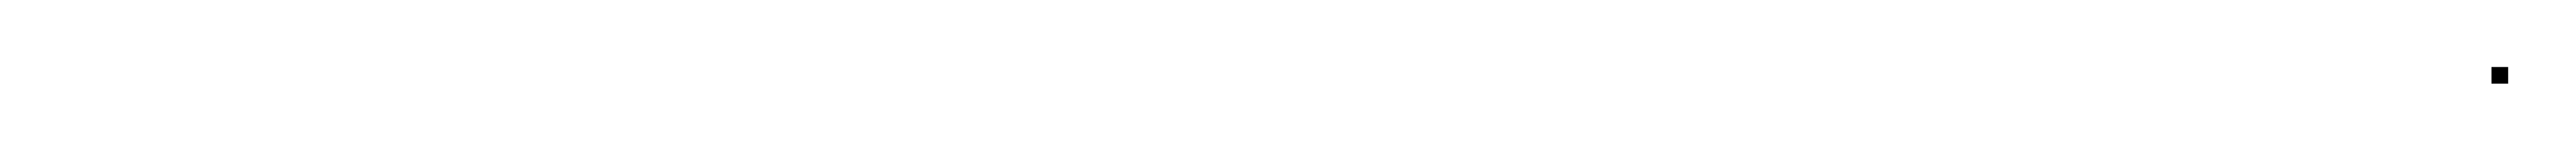

<svg xmlns="http://www.w3.org/2000/svg" viewBox="-20 -563 772 45"><path d="M726.7 -537.9H731.7V-542.9H726.7Z"/></svg>

Font: FRB American Cursive Just Endings
Style: Italic
Weight: 400
Italic angle: -25°
Version: Version 2.0;Modular Font Editor K font №1